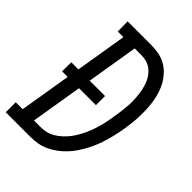

<svg xmlns="http://www.w3.org/2000/svg" viewBox="-250 -837 938 938"><g transform="rotate(45 219.0 -367.5)"><path d="M-37 0V-69H11L55 -336H16L17 -399H66L110 -666H71L70 -735H232Q258 -735 283.5 -730.5Q309 -726 330.5 -714.5Q352 -703 369 -686Q386 -669 399 -648Q412 -627 420 -603.5Q428 -580 432.5 -555.5Q437 -531 438.5 -505.5Q440 -480 439.5 -454Q439 -428 436 -402Q433 -376 429 -350Q425 -326 419.5 -302Q414 -278 407 -254.5Q400 -231 391 -208Q382 -185 370 -162.5Q358 -140 343.5 -118.5Q329 -97 311.5 -78.5Q294 -60 273 -44.5Q252 -29 228.5 -18.5Q205 -8 181 -4Q157 0 133 0ZM89 -69H133Q152 -69 171 -73Q190 -77 208 -87.5Q226 -98 241.5 -112Q257 -126 269.5 -142Q282 -158 292 -175.5Q302 -193 310.5 -211Q319 -229 325.5 -248Q332 -267 337 -285.5Q342 -304 345.5 -323Q349 -342 352 -361Q356 -381 358 -400.5Q360 -420 362 -439Q364 -458 363.5 -477.5Q363 -497 361 -515.5Q359 -534 355 -552.5Q351 -571 344.5 -587.5Q338 -604 327.5 -619Q317 -634 302.5 -645Q288 -656 270 -661Q252 -666 233 -666H188L144 -399H250V-336H133Z"/></g></svg>

Font: Iosevka QP
Style: Italic
Weight: 400
Italic angle: -9°
Designer: Belleve Invis
Foundry: Belleve Invis
Version: Version 20.0.0; ttfautohint (v1.8.4)